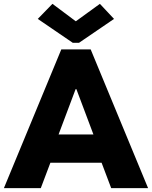

<svg xmlns="http://www.w3.org/2000/svg" viewBox="-28 -976 788 996"><path d="M-7.8 0 290 -719.7H442.4L740.2 0H548.8L482.4 -175.8L468.8 -246.1L368.2 -513.7H364.3L263.7 -246.1L250 -175.8L183.6 0ZM168 -131.8V-278.3H564.5V-131.8ZM244.1 -956.1 364.3 -866.2H366.2L490.2 -956.1L563.5 -877.9L381.8 -753.9H349.6L168 -877.9Z"/></svg>

Font: Reddit Sans Black
Style: Regular
Weight: 900
Version: Version 1.014